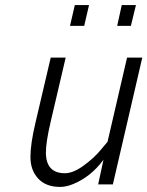

<svg xmlns="http://www.w3.org/2000/svg" viewBox="-20 -727 581 757"><path d="M256 -625 275 -707H331L312 -625ZM442 -625 460 -707H516L496 -625ZM217 10Q161 10 130.5 -23Q100 -56 100 -108Q100 -160 120 -244L180 -500H239L180 -248Q161 -167 161 -126Q161 -44 236 -44Q269 -44 311 -75Q353 -106 378 -137L404 -168L481 -500H541L425 0H367L388 -97Q338 -30 270 -2Q242 10 217 10Z"/></svg>

Font: Titillium Web Light
Style: Italic
Weight: 300
Italic angle: -13°
Version: Version 1.002;PS 57.000;hotconv 1.0.70;makeotf.lib2.5.55311